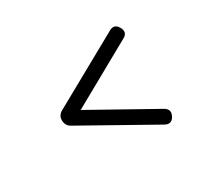

<svg xmlns="http://www.w3.org/2000/svg" viewBox="-88 -670 753 688"><g transform="rotate(-30 288.0 -325.5)"><path d="M459 -141Q446 -117 421 -131L131 -294Q111 -304 111 -328Q111 -348 131 -359L421 -520Q445 -534 459 -509Q473 -484 448 -471L188 -326L449 -180Q473 -166 459 -141Z"/></g></svg>

Font: Jura Medium
Style: Regular
Weight: 500
Designer: Daniel Johnson, Alexei Vanyashin
Foundry: Daniel Johnson
Version: Version 5.103